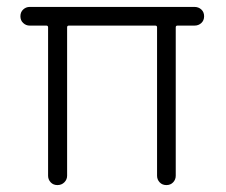

<svg xmlns="http://www.w3.org/2000/svg" viewBox="-20 -535 652 555"><path d="M119 -27V-456Q119 -461 114 -461H66Q55 -461 47 -468.5Q39 -476 39 -488Q39 -500 47 -507.5Q55 -515 66 -515H542Q554 -515 562 -507.5Q570 -500 570 -488Q570 -476 562 -468.5Q554 -461 542 -461H493Q488 -461 488 -456V-27Q488 -16 480.5 -8Q473 0 461 0Q449 0 441.5 -8Q434 -16 434 -27V-456Q434 -461 429 -461H179Q174 -461 174 -456V-27Q174 -16 166 -8Q158 0 146 0Q134 0 126.5 -8Q119 -16 119 -27Z"/></svg>

Font: Quicksand
Style: Regular
Weight: 400
Designer: Andrew Paglinawan
Foundry: Andrew Paglinawan
Version: Version 3.000